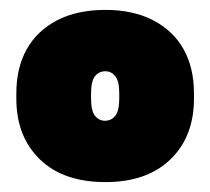

<svg xmlns="http://www.w3.org/2000/svg" viewBox="-20 -734 425 388"><path d="M193 -366Q108 -366 60.5 -412Q13 -458 13 -535V-545Q13 -597 34 -634.5Q55 -672 95.5 -693Q136 -714 193 -714Q249 -714 289.5 -693Q330 -672 351 -634.5Q372 -597 372 -545V-535Q372 -458 324.5 -412Q277 -366 193 -366ZM192 -490Q205 -490 213 -500Q221 -510 221 -535V-545Q221 -570 213 -580Q205 -590 193 -590Q180 -590 172 -580Q164 -570 164 -545V-535Q164 -510 172 -500Q180 -490 192 -490Z"/></svg>

Font: Golos Text ExtraBold
Style: Regular
Weight: 800
Designer: A.Korolkova, Vitaly Kuzmin
Foundry: ParaType Ltd
Version: Version 2.004